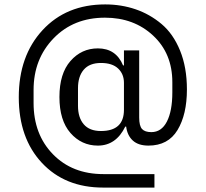

<svg xmlns="http://www.w3.org/2000/svg" viewBox="-20 -728 931 869"><path d="M679 60V121H447Q274 121 169.5 9Q65 -103 65 -288Q65 -475 172.5 -591.5Q280 -708 456 -708Q529 -708 593.5 -686Q658 -664 711 -619.5Q764 -575 795 -499Q826 -423 826 -323Q826 -210 783.5 -139.5Q741 -69 652 -69Q606 -69 581 -92Q556 -115 551 -155H547Q505 -69 423 -69Q349 -69 299 -126Q249 -183 249 -289Q249 -395 299 -452Q349 -509 423 -509Q505 -509 537 -432H541V-500H610V-196Q610 -158 623 -144Q636 -130 665 -130Q711 -130 735.5 -178Q760 -226 760 -310V-356Q760 -486 673 -567Q586 -648 455 -648Q313 -648 222.5 -554.5Q132 -461 132 -321V-262Q132 -120 219.5 -30Q307 60 448 60ZM437 -135Q541 -135 541 -231V-353Q541 -393 514.5 -418Q488 -443 437 -443Q385 -443 359 -412.5Q333 -382 333 -329V-249Q333 -196 359 -165.5Q385 -135 437 -135Z"/></svg>

Font: Aneliza
Style: Regular
Weight: 400
Designer: Mike Abbink, Paul van der Laan, Pieter van Rosmalen
Foundry: Bold Monday
Version: Version 3.0